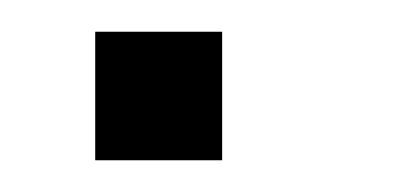

<svg xmlns="http://www.w3.org/2000/svg" viewBox="-20 -79 255 121"><path d="M40 -19V-59H120V-19V-18V22H40V-18Z"/></svg>

Font: Nordica Plus
Style: NordicaClassicLight
Weight: 300
Version: Version 1.01